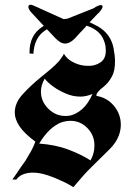

<svg xmlns="http://www.w3.org/2000/svg" viewBox="-20 -749 536 793"><path d="M391 -699Q382 -691 371 -679Q361 -669 350 -657Q368 -649 386 -639Q438 -608 449 -550Q452 -534 453.5 -521Q455 -508 455 -496Q455 -457 443 -434.5Q431 -412 417 -399Q409 -391 401.5 -385.5Q394 -380 389 -374Q384 -369 381 -364Q378 -359 378 -353Q422 -346 450.5 -312Q479 -278 479 -234Q479 -223 477 -212Q475 -201 471 -190Q466 -176 456.5 -161.5Q447 -147 433 -133Q418 -118 404 -104.5Q390 -91 377 -78L361 -62Q342 -44 323.5 -23Q305 -2 283 24Q275 19 262.5 12Q250 5 234 -2Q217 -10 198 -17.5Q179 -25 160 -30Q148 -33 137 -34.5Q126 -36 115 -36Q95 -36 77 -29.5Q59 -23 47 -7L31 -8Q39 -18 47.5 -31Q56 -44 65 -57L85 -85Q98 -106 109 -126Q120 -146 126 -164Q80 -198 60.5 -227.5Q41 -257 41 -284Q41 -324 73.5 -359.5Q106 -395 145 -427Q167 -445 188 -462.5Q209 -480 224 -497Q230 -505 235.5 -512.5Q241 -520 244 -527Q255 -507 278.5 -494Q302 -481 327 -478Q331 -478 335 -477.5Q339 -477 343 -477Q372 -476 394.5 -491Q417 -506 417 -539Q417 -549 415.5 -559.5Q414 -570 409 -582Q396 -617 356 -636Q347 -640 338 -643Q323 -626 309 -612Q293 -594 289 -590Q278 -579 268 -574Q258 -569 250 -569Q239 -569 229.5 -574.5Q220 -580 210 -590L174 -628Q170 -626 166 -623Q121 -593 118 -527L102 -528V-534Q102 -603 153 -637Q157 -640 161 -642L108 -699Q103 -705 100.5 -710Q98 -715 97 -720Q97 -727 103 -729Q109 -731 123 -724L243 -670Q251 -671 259 -672L367 -715Q377 -722 384.5 -725Q392 -728 396 -728Q405 -728 403.5 -720Q402 -712 391 -700ZM354 -87Q362 -101 366 -116Q370 -131 370 -146Q371 -189 341.5 -219.5Q312 -250 271 -250Q257 -250 241.5 -246Q226 -242 211 -232Q193 -221 175.5 -202Q158 -183 142 -156Q210 -151 261.5 -131.5Q313 -112 348 -90Q350 -89 351.5 -88Q353 -87 354 -86ZM165 -425Q157 -411 153 -397.5Q149 -384 149 -371Q149 -330 179.5 -300Q210 -270 250 -270Q255 -270 260.5 -270.5Q266 -271 271 -272Q296 -278 320 -299Q344 -320 362 -361Q350 -356 337.5 -353Q325 -350 312 -350Q281 -350 252 -362.5Q223 -375 202 -390Q188 -400 178.5 -409Q169 -418 165 -424Z"/></svg>

Font: Fette UNZ Fraktur
Style: Regular
Weight: 900
Foundry: UNZ1 Extensions by Catfonts.de
Version: Version 0.000 2012 initial release